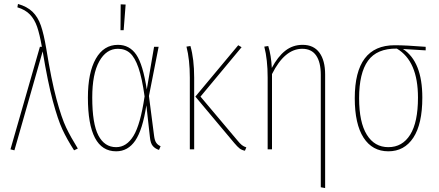

<svg xmlns="http://www.w3.org/2000/svg" viewBox="-20 -756 2223 972"><path d="M214 -511Q240 -350 266 -254Q292 -158 315 -110Q338 -62 374 -4L355 5Q319 -51 296 -100.5Q273 -150 247.5 -244.5Q222 -339 196 -496L53 5L33 0L182 -519H192Q181 -582 168 -620Q155 -658 131.5 -682.5Q108 -707 68 -719L71 -736Q117 -723 144.5 -696.5Q172 -670 187 -626.5Q202 -583 214 -511Z M723 -303 760 -519H783L734 -270L760 -69Q763 -44 771.5 -32.5Q780 -21 793 -16L785 3Q766 -3 754 -16.5Q742 -30 739 -61L721 -223Q702 -99 665 -44.5Q628 10 568 10Q425 10 425 -262Q425 -388 465 -458.5Q505 -529 577 -529Q636 -529 670 -479Q704 -429 723 -303ZM447 -262Q447 -130 478 -70.5Q509 -11 568 -11Q621 -11 656 -68.5Q691 -126 712 -268Q699 -361 681 -413Q663 -465 638.5 -487Q614 -509 577 -509Q518 -509 482.5 -445.5Q447 -382 447 -262ZM591 -734 616 -733 606 -603H590Z M995 -267 1182 -45Q1195 -29 1204.5 -21.5Q1214 -14 1227 -10L1220 7Q1204 4 1193 -4.5Q1182 -13 1166 -32L969 -267L1186 -527L1203 -517ZM963 -363V0H941V-363Q941 -454 924 -520L944 -523Q963 -457 963 -363Z M1626 -379V196L1604 192V-377Q1604 -441 1580.5 -475Q1557 -509 1510 -509Q1421 -509 1357 -381V0H1335V-363Q1335 -454 1318 -520L1338 -523Q1353 -476 1356 -412Q1386 -469 1424 -499Q1462 -529 1512 -529Q1568 -529 1597 -489.5Q1626 -450 1626 -379Z M2135 -501 2020 -508Q2118 -444 2118 -262Q2118 -128 2072.5 -59Q2027 10 1946 10Q1865 10 1820.5 -59Q1776 -128 1776 -259Q1776 -527 1978 -527Q2035 -527 2135 -519ZM1989 -510Q1888 -511 1843 -448.5Q1798 -386 1798 -259Q1798 -137 1837 -74Q1876 -11 1946 -11Q2017 -11 2056.5 -74Q2096 -137 2096 -262Q2096 -447 1989 -510Z"/></svg>

Font: Fira Sans Extra Condensed Thin
Style: Regular
Weight: 250
Width: 1
Designer: Carrois Corporate & Edenspiekermann AG
Foundry: Carrois Corporate GbR & Edenspiekermann AG
Version: Version 4.203